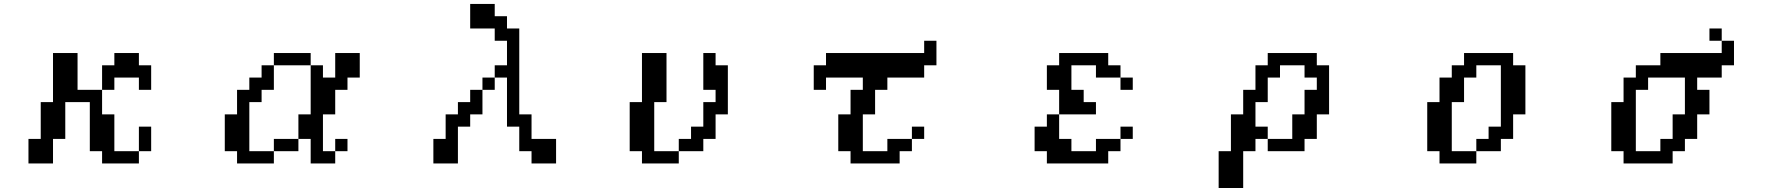

<svg xmlns="http://www.w3.org/2000/svg" viewBox="-20 -817 9040 978"><path d="M125 15.6V-109.4H187.5V-296.9H250V-546.9H375V-359.4H500V-484.4H562.5V-546.9H687.5V-484.4H750V-359.4H687.5V-421.9H562.5V-359.4H500V-234.4H562.5V-46.9H687.5V-171.9H750V-46.9H687.5V15.6H500V-46.9H437.5V-296.9H312.5V-109.4H250V15.6Z M1125 -46.9V-234.4H1187.5V-359.4H1250V-421.9H1312.5V-484.4H1375V-546.9H1562.5V-484.4H1625V-421.9H1687.5V-546.9H1812.5V-421.9H1750V-359.4H1687.5V-234.4H1625V-46.9H1687.5V15.6H1562.5V-109.4H1500V-234.4H1562.5V-484.4H1375V-359.4H1312.5V-296.9H1250V-46.9H1375V-109.4H1500V-46.9H1375V15.6H1187.5V-46.9ZM1687.5 -46.9V-109.4H1750V-46.9Z M2375 -671.9V-796.9H2500V-734.4H2562.5V-671.9H2625V-234.4H2687.5V-109.4H2812.5V15.6H2687.5V-46.9H2625V-171.9H2562.5V-421.9H2500V-359.4H2437.5V-421.9H2500V-484.4H2562.5V-609.4H2500V-671.9ZM2187.5 15.6V-109.4H2250V-234.4H2312.5V-296.9H2375V-359.4H2437.5V-234.4H2375V-171.9H2312.5V15.6Z M3187.5 -46.9V-296.9H3250V-546.9H3375V-296.9H3312.5V-46.9H3437.5V-109.4H3500V-171.9H3562.5V-296.9H3625V-359.4H3562.5V-546.9H3625V-484.4H3687.5V-234.4H3625V-109.4H3562.5V-46.9H3437.5V15.6H3250V-46.9Z M4125 -359.4V-484.4H4187.5V-546.9H4687.5V-609.4H4750V-484.4H4687.5V-421.9H4500V-359.4H4437.5V-234.4H4375V-46.9H4500V-109.4H4625V-171.9H4687.5V-109.4H4625V-46.9H4562.5V15.6H4312.5V-46.9H4250V-234.4H4312.5V-359.4H4375V-421.9H4187.5V-359.4Z M5312.5 -359.4V-484.4H5375V-546.9H5625V-484.4H5687.5V-421.9H5750V-359.4H5687.5V-421.9H5562.5V-484.4H5437.5V-359.4H5500V-296.9H5562.5V-234.4H5375V-359.4ZM5250 -46.9V-171.9H5312.5V-234.4H5375V-109.4H5437.5V-46.9H5562.5V-109.4H5687.5V-171.9H5750V-109.4H5687.5V-46.9H5625V15.6H5312.5V-46.9Z M6375 -171.9H6437.5V-109.4H6562.5V-234.4H6625V-359.4H6687.5V-421.9H6625V-484.4H6500V-421.9H6437.5V-296.9H6375ZM6187.5 -46.9H6250V-234.4H6312.5V-359.4H6375V-484.4H6437.5V-546.9H6687.5V-484.4H6750V-234.4H6687.5V-109.4H6625V-46.9H6437.5V-109.4H6375V-46.9H6312.5V140.6H6187.5Z M7250 -46.9V-296.9H7312.5V-421.9H7375V-484.4H7437.5V-546.9H7687.5V-484.4H7750V-234.4H7687.5V-109.4H7625V-46.9H7500V15.6H7312.5V-46.9ZM7500 -46.9V-109.4H7562.5V-171.9H7625V-484.4H7500V-421.9H7437.5V-296.9H7375V-46.9Z M8312.5 -46.9H8437.5V-109.4H8500V-234.4H8562.5V-421.9H8375V-359.4H8312.5ZM8187.5 -46.9V-296.9H8250V-421.9H8312.5V-484.4H8437.5V-546.9H8750V-609.4H8812.5V-484.4H8750V-421.9H8625V-359.4H8687.5V-234.4H8625V-109.4H8562.5V-46.9H8500V15.6H8250V-46.9ZM8750 -609.4H8687.5V-671.9H8750Z"/></svg>

Font: KH Dot Dougenzaka 16
Style: Regular
Weight: 400
Designer: Original version for X68000 by Keitarou Hiraki (http://hp.vector.co.jp/authors/VA000874/) / TrueType conversion by Homem
Version: Version 1.00.20150527